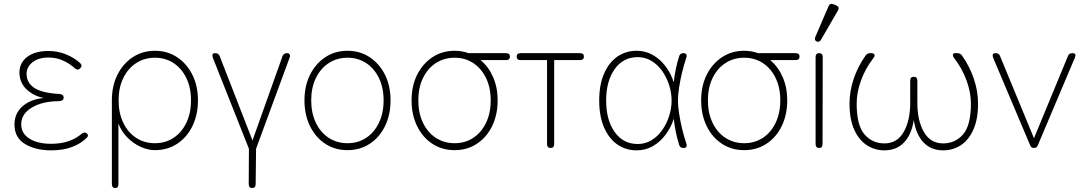

<svg xmlns="http://www.w3.org/2000/svg" viewBox="-20 -746 5482 968"><path d="M238 12Q159 12 106 -20Q53 -52 53 -118Q53 -175 94 -210.5Q135 -246 201 -252Q149 -262 113.5 -296Q78 -330 78 -381Q78 -429 117 -459Q156 -489 224 -489Q272 -489 314 -471.5Q356 -454 384 -428Q398 -415 384 -401Q372 -389 357 -402Q335 -423 300.5 -439.5Q266 -456 224 -456Q175 -456 144.5 -432.5Q114 -409 114 -374Q114 -328 153.5 -302.5Q193 -277 281 -272Q301 -270 301 -254Q301 -238 280 -236Q195 -236 141 -204Q87 -172 87 -119Q87 -73 128.5 -47Q170 -21 237 -21Q333 -21 391 -71Q406 -83 417 -74Q429 -64 419 -53Q390 -23 344.5 -5.5Q299 12 238 12Z M561 202Q544 202 544 182V-240Q544 -313 572 -369Q600 -425 649 -457.5Q698 -490 761 -490Q824 -490 873 -457.5Q922 -425 950 -369Q978 -313 978 -240Q978 -167 950 -110Q922 -53 873 -21Q824 11 761 11Q726 11 689.5 -5.5Q653 -22 623 -52Q593 -82 577 -123V182Q577 202 561 202ZM761 -24Q814 -24 855 -51Q896 -78 919.5 -127Q943 -176 943 -240Q943 -304 919.5 -352.5Q896 -401 855 -428Q814 -455 761 -455Q708 -455 666.5 -428Q625 -401 601.5 -352.5Q578 -304 578 -240Q578 -176 601.5 -127Q625 -78 666.5 -51Q708 -24 761 -24Z M1252 202Q1234 202 1234 182L1235 4L1053 -455Q1045 -478 1065 -478Q1082 -478 1088 -462L1253 -38L1404 -462Q1410 -478 1427 -478Q1436 -478 1440 -472Q1444 -466 1440 -455L1271 4L1269 182Q1269 202 1252 202Z M1732 11Q1669 11 1620 -21Q1571 -53 1543 -110Q1515 -167 1515 -240Q1515 -313 1543 -369Q1571 -425 1620 -457.5Q1669 -490 1732 -490Q1795 -490 1844 -457.5Q1893 -425 1921 -369Q1949 -313 1949 -240Q1949 -167 1921 -110Q1893 -53 1844 -21Q1795 11 1732 11ZM1732 -24Q1785 -24 1826 -51Q1867 -78 1890.5 -127Q1914 -176 1914 -240Q1914 -304 1890.5 -352.5Q1867 -401 1826 -428Q1785 -455 1732 -455Q1679 -455 1637.5 -428Q1596 -401 1572.5 -352.5Q1549 -304 1549 -240Q1549 -176 1572.5 -127Q1596 -78 1637.5 -51Q1679 -24 1732 -24Z M2272 11Q2209 11 2160 -21Q2111 -53 2083 -110Q2055 -167 2055 -240Q2055 -313 2083 -369Q2111 -425 2160 -457.5Q2209 -490 2272 -490Q2309 -490 2342 -478H2531Q2551 -478 2551 -461Q2551 -443 2531 -443H2403Q2443 -410 2466 -357.5Q2489 -305 2489 -240Q2489 -167 2461 -110Q2433 -53 2384 -21Q2335 11 2272 11ZM2272 -24Q2325 -24 2366 -51Q2407 -78 2430.5 -127Q2454 -176 2454 -240Q2454 -304 2430.5 -352.5Q2407 -401 2366 -428Q2325 -455 2272 -455Q2219 -455 2177.5 -428Q2136 -401 2112.5 -352.5Q2089 -304 2089 -240Q2089 -176 2112.5 -127Q2136 -78 2177.5 -51Q2219 -24 2272 -24Z M2756 0Q2738 0 2738 -20V-443H2604Q2585 -443 2585 -461Q2585 -478 2605 -478H2904Q2924 -478 2924 -461Q2924 -443 2904 -443H2774V-20Q2774 0 2756 0Z M3190 12Q3135 12 3092.5 -17.5Q3050 -47 3025.5 -103.5Q3001 -160 3001 -239Q3001 -319 3025.5 -375Q3050 -431 3092.5 -460.5Q3135 -490 3190 -490Q3235 -490 3272 -468.5Q3309 -447 3336 -411Q3363 -375 3377 -331Q3380 -363 3387 -397Q3394 -431 3404 -462Q3408 -478 3426 -478Q3436 -478 3440 -472Q3444 -466 3440 -455Q3428 -419 3418.5 -379.5Q3409 -340 3403.5 -303Q3398 -266 3398 -239Q3398 -212 3403.5 -175.5Q3409 -139 3418.5 -99Q3428 -59 3440 -23Q3444 -13 3440.5 -6.5Q3437 0 3429 0H3426Q3408 0 3404 -16Q3394 -48 3387 -82Q3380 -116 3377 -147Q3363 -104 3336 -67.5Q3309 -31 3272 -9.5Q3235 12 3190 12ZM3195 -20Q3233 -20 3264.5 -39Q3296 -58 3318.5 -90Q3341 -122 3353.5 -161Q3366 -200 3366 -239Q3366 -278 3353.5 -317Q3341 -356 3318.5 -388Q3296 -420 3264.5 -439Q3233 -458 3195 -458Q3122 -458 3079 -397.5Q3036 -337 3036 -239Q3036 -141 3079 -80.5Q3122 -20 3195 -20Z M3732 11Q3669 11 3620 -21Q3571 -53 3543 -110Q3515 -167 3515 -240Q3515 -313 3543 -369Q3571 -425 3620 -457.5Q3669 -490 3732 -490Q3769 -490 3802 -478H3991Q4011 -478 4011 -461Q4011 -443 3991 -443H3863Q3903 -410 3926 -357.5Q3949 -305 3949 -240Q3949 -167 3921 -110Q3893 -53 3844 -21Q3795 11 3732 11ZM3732 -24Q3785 -24 3826 -51Q3867 -78 3890.5 -127Q3914 -176 3914 -240Q3914 -304 3890.5 -352.5Q3867 -401 3826 -428Q3785 -455 3732 -455Q3679 -455 3637.5 -428Q3596 -401 3572.5 -352.5Q3549 -304 3549 -240Q3549 -176 3572.5 -127Q3596 -78 3637.5 -51Q3679 -24 3732 -24Z M4110 0Q4092 0 4092 -20V-458Q4092 -478 4110 -478Q4128 -478 4128 -458L4127 -20Q4127 0 4110 0ZM4120 -547Q4111 -531 4097 -537Q4084 -543 4091 -561L4157 -714Q4164 -732 4183 -724L4196 -719Q4215 -710 4204 -692Z M4439 12Q4391 12 4351 -13.5Q4311 -39 4287 -91.5Q4263 -144 4263 -224Q4263 -286 4284 -348.5Q4305 -411 4344 -466Q4352 -478 4368 -478H4372Q4385 -478 4388.5 -471Q4392 -464 4384 -454Q4343 -401 4321 -340.5Q4299 -280 4299 -224Q4299 -114 4338.5 -68.5Q4378 -23 4439 -23Q4503 -23 4536 -80.5Q4569 -138 4569 -227V-339Q4569 -359 4587 -359Q4605 -359 4605 -339V-227Q4605 -138 4638 -80.5Q4671 -23 4735 -23Q4796 -23 4835.5 -68.5Q4875 -114 4875 -224Q4875 -280 4853 -340.5Q4831 -401 4790 -454Q4783 -464 4784.5 -471Q4786 -478 4796 -478H4806Q4822 -478 4830 -466Q4869 -411 4890 -348.5Q4911 -286 4911 -224Q4911 -144 4887 -91.5Q4863 -39 4823.5 -13.5Q4784 12 4735 12Q4674 12 4636 -28Q4598 -68 4587 -141Q4576 -68 4538 -28Q4500 12 4439 12Z M5193 0Q5178 0 5173 -15L4987 -455Q4983 -466 4986 -472Q4989 -478 4997 -478H4999Q5017 -478 5022 -463L5193 -49L5364 -463Q5369 -478 5387 -478Q5409 -478 5399 -455L5213 -15Q5208 0 5193 0Z"/></svg>

Font: Zen Maru Gothic Light
Style: Regular
Weight: 300
Designer: Yoshimichi Ohira
Foundry: Positype
Version: Version 1.001